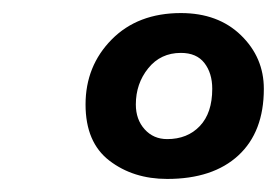

<svg xmlns="http://www.w3.org/2000/svg" viewBox="-20 -741 424 294"><path d="M111 -581Q111 -640 151 -680.5Q191 -721 257 -721Q314 -721 349 -687Q384 -653 384 -605Q384 -539 345 -503Q306 -467 236 -467Q184 -467 147.5 -495Q111 -523 111 -581ZM305 -605Q305 -629 293 -644.5Q281 -660 257 -660Q226 -660 207 -636.5Q188 -613 188 -581Q188 -558 201.5 -543Q215 -528 236 -528Q267 -528 286 -548Q305 -568 305 -605Z"/></svg>

Font: Mali
Style: Bold Italic
Weight: 700
Italic angle: -10°
Version: Version 1.000; ttfautohint (v1.6)